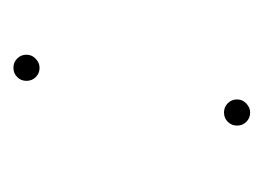

<svg xmlns="http://www.w3.org/2000/svg" viewBox="-72 -308 384 279"><g transform="rotate(90 119.5 -169.0)"><path d="M60 -16Q60 -24 66 -29.5Q72 -35 79 -35Q87 -35 92.5 -29.5Q98 -24 98 -16Q98 -8 92.5 -2.5Q87 3 79 3Q71 3 65.5 -2.5Q60 -8 60 -16ZM125 -322Q125 -330 131 -335.5Q137 -341 144 -341Q152 -341 157.5 -335.5Q163 -330 163 -322Q163 -314 157.5 -308.5Q152 -303 144 -303Q136 -303 130.5 -308.5Q125 -314 125 -322Z"/></g></svg>

Font: Ysabeau Hairline
Style: Italic
Weight: 100
Italic angle: -12°
Designer: Christian Thalmann (Catharsis Fonts)
Version: Version 0.003